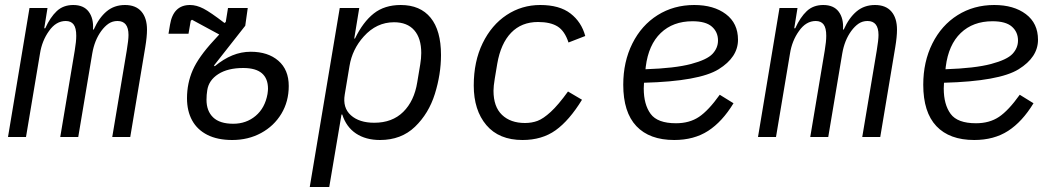

<svg xmlns="http://www.w3.org/2000/svg" viewBox="-20 -548 4240 768"><path d="M12 0 98 -516H170L157 -435H161Q181 -479 207 -503.5Q233 -528 273 -528Q315 -528 335 -501Q355 -474 352 -430H355Q376 -477 406.5 -502.5Q437 -528 480 -528Q523 -528 545.5 -502Q568 -476 568 -429Q568 -401 561 -359L501 0H429L487 -346Q494 -388 494 -408Q494 -436 483 -450Q472 -464 450 -464Q430 -464 414.5 -453.5Q399 -443 385 -424Q358 -387 349 -334L293 0H221L279 -346Q285 -382 285 -405Q285 -436 274.5 -450Q264 -464 243 -464Q204 -464 176 -424Q148 -385 140 -334L84 0Z M728 -155Q728 -215 751 -267.5Q774 -320 835 -386L857 -410L748 -469L743 -465L734 -413H654L660 -449Q673 -528 740 -528Q766 -528 794 -513.5Q822 -499 878 -456L883 -460L892 -516H971L961 -445L836 -286L839 -283Q874 -312 909.5 -326.5Q945 -341 983 -341Q1052 -341 1093.5 -305Q1135 -269 1135 -204Q1135 -142 1105.5 -93Q1076 -44 1024.5 -16Q973 12 909 12Q850 12 809.5 -8.5Q769 -29 748.5 -66.5Q728 -104 728 -155ZM1050 -172Q1052 -186 1052 -193Q1052 -234 1027.5 -255Q1003 -276 953 -276Q891 -276 853 -251.5Q815 -227 809 -187Q806 -169 806 -149Q806 -104 832.5 -78.5Q859 -53 913 -53Q965 -53 1002.5 -84.5Q1040 -116 1050 -172Z M1339 -516H1417L1397 -394H1400Q1432 -460 1475 -494Q1518 -528 1583 -528Q1661 -528 1702.5 -477Q1744 -426 1744 -328Q1744 -251 1719.5 -172.5Q1695 -94 1640 -41Q1585 12 1500 12Q1443 12 1404 -14Q1365 -40 1349 -90H1346L1297 200H1219ZM1649 -219 1661 -291Q1665 -315 1665 -336Q1665 -395 1637 -427Q1609 -459 1556 -459Q1486 -459 1435 -402Q1389 -351 1378 -284L1359 -170Q1350 -117 1383.5 -87Q1417 -57 1477 -57Q1549 -57 1593 -100.5Q1637 -144 1649 -219Z M1875 -206Q1875 -302 1910.5 -375Q1946 -448 2006.5 -488Q2067 -528 2141 -528Q2218 -528 2262 -494Q2306 -460 2321 -404L2254 -378Q2239 -424 2210.5 -442Q2182 -460 2132 -460Q2066 -460 2024.5 -417Q1983 -374 1969 -293L1959 -233Q1954 -203 1954 -185Q1954 -121 1988 -88.5Q2022 -56 2080 -56Q2107 -56 2130 -64.5Q2153 -73 2183 -100.5Q2213 -128 2252 -182L2308 -149Q2257 -66 2202.5 -27Q2148 12 2070 12Q1976 12 1925.5 -47.5Q1875 -107 1875 -206Z M2473 -209Q2473 -301 2509.5 -374Q2546 -447 2610.5 -487.5Q2675 -528 2757 -528Q2835 -528 2883.5 -491.5Q2932 -455 2932 -389Q2932 -319 2854.5 -271Q2777 -223 2556 -217Q2555 -207 2555 -194Q2555 -130 2582.5 -92.5Q2610 -55 2684 -55Q2738 -55 2776 -80.5Q2814 -106 2859 -169L2914 -135Q2869 -61 2812.5 -24.5Q2756 12 2677 12Q2578 12 2525.5 -43.5Q2473 -99 2473 -209ZM2563 -281 2562 -271Q2680 -275 2744 -292Q2808 -309 2830 -332.5Q2852 -356 2852 -386Q2852 -420 2827.5 -441.5Q2803 -463 2750 -463Q2672 -463 2623 -416Q2574 -369 2563 -281Z M3012 0 3098 -516H3170L3157 -435H3161Q3181 -479 3207 -503.5Q3233 -528 3273 -528Q3315 -528 3335 -501Q3355 -474 3352 -430H3355Q3376 -477 3406.5 -502.5Q3437 -528 3480 -528Q3523 -528 3545.5 -502Q3568 -476 3568 -429Q3568 -401 3561 -359L3501 0H3429L3487 -346Q3494 -388 3494 -408Q3494 -436 3483 -450Q3472 -464 3450 -464Q3430 -464 3414.5 -453.5Q3399 -443 3385 -424Q3358 -387 3349 -334L3293 0H3221L3279 -346Q3285 -382 3285 -405Q3285 -436 3274.5 -450Q3264 -464 3243 -464Q3204 -464 3176 -424Q3148 -385 3140 -334L3084 0Z M3673 -209Q3673 -301 3709.5 -374Q3746 -447 3810.5 -487.5Q3875 -528 3957 -528Q4035 -528 4083.5 -491.5Q4132 -455 4132 -389Q4132 -319 4054.5 -271Q3977 -223 3756 -217Q3755 -207 3755 -194Q3755 -130 3782.5 -92.5Q3810 -55 3884 -55Q3938 -55 3976 -80.5Q4014 -106 4059 -169L4114 -135Q4069 -61 4012.5 -24.5Q3956 12 3877 12Q3778 12 3725.5 -43.5Q3673 -99 3673 -209ZM3763 -281 3762 -271Q3880 -275 3944 -292Q4008 -309 4030 -332.5Q4052 -356 4052 -386Q4052 -420 4027.5 -441.5Q4003 -463 3950 -463Q3872 -463 3823 -416Q3774 -369 3763 -281Z"/></svg>

Font: iA Writer Mono V
Style: Regular
Weight: 400
Italic angle: -9.5°
Designer: Mike Abbink, Paul van der Laan, Pieter van Rosmalen
Foundry: Bold Monday
Version: Version 2.000